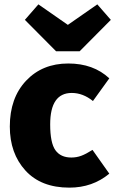

<svg xmlns="http://www.w3.org/2000/svg" viewBox="-20 -842 528 880"><path d="M298 18Q168 18 96.5 -60.5Q25 -139 25 -262Q25 -393 99.5 -472Q174 -551 293 -551Q408 -551 481 -483L406 -379Q360 -416 309 -416Q210 -416 210 -272Q210 -187 234 -153.5Q258 -120 307 -120Q331 -120 352.5 -128Q374 -136 404 -155L481 -46Q404 18 298 18ZM345 -607H237L94 -751L156 -822L291 -728L426 -822L488 -751Z"/></svg>

Font: Trujillo ExtraBold
Style: Regular
Weight: 800
Designer: Fira Sans original fonts by bBox Type GmbH, Carrois Corporate GbR, & Edenspiekermann AG / Changes by Cristiano Sobral
Foundry: Fira Sans original fonts by bBox Type GmbH, Carrois Corporate GbR, & Edenspiekermann AG / Changes by Cristiano Sobral
Version: Version 4.301;July 28, 2020;FontCreator 13.0.0.2655 64-bit